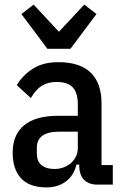

<svg xmlns="http://www.w3.org/2000/svg" viewBox="-20 -802 537 834"><path d="M404 0Q366 0 345 -21Q324 -42 324 -87H312Q301 -40 266.5 -14Q232 12 182 12Q108 12 71.5 -27.5Q35 -67 35 -139Q35 -217 85 -258Q135 -299 232 -299H318V-349Q318 -399 296 -422.5Q274 -446 226 -446Q189 -446 162.5 -430Q136 -414 114 -376L53 -432Q79 -476 123.5 -504Q168 -532 233 -532Q327 -532 374 -486.5Q421 -441 421 -353V-85H470V0ZM216 -68Q238 -68 256.5 -75Q275 -82 288.5 -94Q302 -106 310 -122.5Q318 -139 318 -158V-230H237Q140 -230 140 -160V-136Q140 -101 160.5 -84.5Q181 -68 216 -68ZM186 -590 73 -741 126 -782 236 -664 346 -782 399 -741 286 -590Z"/></svg>

Font: IBM Plex Sans Cond Medm
Style: Regular
Weight: 500
Width: 3
Designer: Mike Abbink, Paul van der Laan, Pieter van Rosmalen
Foundry: Bold Monday
Version: Version 1.3